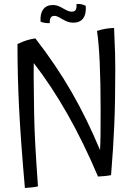

<svg xmlns="http://www.w3.org/2000/svg" viewBox="-20 -896 670 956"><path d="M150 -331Q151 -263 155.5 -178.5Q160 -94 169 32Q156 35 139 37Q122 39 104 40Q83 -198 75 -358Q67 -518 67 -677Q68 -677 69 -677.5Q70 -678 70 -678Q95 -690 113.5 -695.5Q132 -701 156 -705Q259 -572 335.5 -439.5Q412 -307 478 -149Q480 -182 480.5 -223.5Q481 -265 481 -352Q481 -486 476.5 -584.5Q472 -683 463 -742Q488 -750 507.5 -753Q527 -756 548 -757Q552 -672 553 -629.5Q554 -587 554 -549Q554 -392 549 -274Q544 -156 533 -24Q518 -21 502.5 -19.5Q487 -18 468 -17Q395 -189 315 -329.5Q235 -470 148 -582Q147 -529 148.5 -440Q150 -351 150 -331ZM298 -852Q314 -843 322 -840.5Q330 -838 337 -838Q352 -838 357 -847Q362 -856 361 -876Q374 -877 384.5 -875Q395 -873 407 -867Q410 -826 394 -804.5Q378 -783 345 -783Q332 -783 319 -787Q306 -791 286 -803Q271 -812 264 -814.5Q257 -817 251 -817Q238 -817 232.5 -808Q227 -799 228 -781Q217 -780 204.5 -782Q192 -784 182 -788Q179 -827 195 -849Q211 -871 243 -871Q255 -871 266.5 -867.5Q278 -864 298 -852Z"/></svg>

Font: Atma
Style: Regular
Weight: 400
Designer: Gregori Vincens, Jeremie Hornus, Riccardo Olocco, Yoann Minet.
Foundry: black foundry
Version: Version 1.102;PS 1.100;hotconv 1.0.86;makeotf.lib2.5.63406